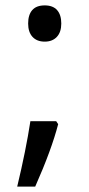

<svg xmlns="http://www.w3.org/2000/svg" viewBox="-20 -570 334 719"><path d="M147.5 -549.8Q178.2 -549.8 193.8 -532.2Q209.5 -514.6 209.5 -481.9Q209.5 -449.7 192.9 -431.9Q176.3 -414.1 147.5 -414.1Q118.2 -414.1 101.8 -431.9Q85.4 -449.7 85.4 -481.9Q85.4 -514.6 100.8 -532.2Q116.2 -549.8 147.5 -549.8ZM190.4 -116.2 197.8 -105Q172.9 -8.8 111.8 128.9H44.4Q77.1 -7.3 93.8 -116.2Z"/></svg>

Font: Noto Sans Bengali
Style: Regular
Weight: 400
Designer: Monotype Design team
Foundry: Monotype Imaging Inc.
Version: Version 1.00